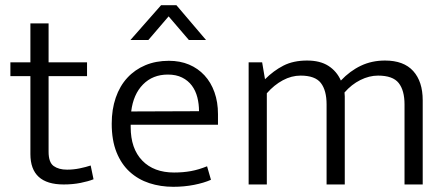

<svg xmlns="http://www.w3.org/2000/svg" viewBox="-20 -710 1719 739"><path d="M315 -417H167V-126Q167 -85 186.5 -71Q206 -57 238 -57Q263 -57 287 -62Q311 -67 329 -73L340 -20Q320 -12 290 -6Q260 0 225 0Q97 0 97 -117V-417H20V-470H97V-620H167V-470H315Z M819 -230H483V-221Q483 -138 527.5 -92Q572 -46 650 -46Q685 -46 715 -51.5Q745 -57 777 -70L792 -18Q765 -6 727 1.5Q689 9 647 9Q598 9 555 -5Q512 -19 479.5 -48.5Q447 -78 428.5 -124Q410 -170 410 -234Q410 -289 425.5 -334Q441 -379 470 -410.5Q499 -442 539.5 -459Q580 -476 630 -476Q673 -476 707.5 -461.5Q742 -447 767 -420Q792 -393 805.5 -355Q819 -317 819 -271ZM746 -282Q746 -310 739.5 -335.5Q733 -361 718.5 -380.5Q704 -400 681 -411.5Q658 -423 626 -423Q568 -423 530.5 -385Q493 -347 485 -281ZM707 -556 629 -647 551 -556H482L600 -690H659L773 -556Z M1007 0H937V-470H989L1000 -405Q1033 -438 1071 -457.5Q1109 -477 1162 -477Q1212 -477 1244 -456.5Q1276 -436 1292 -400Q1327 -437 1369 -457Q1411 -477 1462 -477Q1534 -477 1570.5 -436.5Q1607 -396 1607 -324V0H1537V-308Q1537 -362 1514.5 -390.5Q1492 -419 1435 -419Q1401 -419 1367 -402Q1333 -385 1306 -354Q1307 -347 1307 -339Q1307 -331 1307 -324V0H1237V-308Q1237 -362 1215 -390.5Q1193 -419 1137 -419Q1102 -419 1068.5 -401Q1035 -383 1007 -351Z"/></svg>

Font: Ek Mukta Light
Style: Regular
Weight: 300
Designer: Girish Dalvi and Yashodeep Gholap
Foundry: Ek Type
Version: Version 2.538;PS 1.002;hotconv 16.6.51;makeotf.lib2.5.65220;